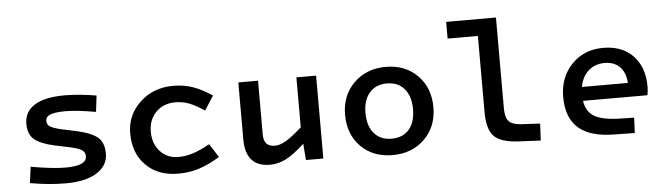

<svg xmlns="http://www.w3.org/2000/svg" viewBox="-46 -891 3777 1087"><g transform="rotate(-5 1842.0 -347.5)"><path d="M530 -136Q530 -67 466.5 -27Q403 13 291 13Q240 13 192.5 8.5Q145 4 87 -6L99 -98Q154 -88 206.5 -82Q259 -76 294 -76Q356 -76 386 -89.5Q416 -103 416 -130Q416 -152 399.5 -164Q383 -176 341 -186L246 -206Q164 -224 130 -253.5Q96 -283 96 -342Q96 -411 154.5 -447.5Q213 -484 327 -484Q363 -484 412 -479.5Q461 -475 506 -467L495 -375Q445 -384 400.5 -389Q356 -394 324 -394Q265 -394 237.5 -383.5Q210 -373 210 -349Q210 -328 225.5 -317.5Q241 -307 283 -296L376 -276Q461 -257 495.5 -227Q530 -197 530 -136Z M946 -390Q879 -390 836.5 -347Q794 -304 794 -237Q794 -167 834.5 -123.5Q875 -80 938 -80Q979 -80 1020 -93Q1061 -106 1117 -137L1166 -60Q1099 -20 1045 -3Q991 14 929 14Q815 14 746 -54.5Q677 -123 677 -237Q677 -341 753.5 -412.5Q830 -484 942 -484Q1003 -484 1053 -466.5Q1103 -449 1163 -410L1111 -329Q1061 -362 1024.5 -376Q988 -390 946 -390Z M1754 -471V0H1655L1648 -93Q1587 -37 1542.5 -14Q1498 9 1451 9Q1382 9 1347 -30Q1312 -69 1312 -145V-471H1424V-166Q1424 -130 1439.5 -113Q1455 -96 1488 -96Q1516 -96 1551 -116.5Q1586 -137 1642 -187V-471Z M2400 -235Q2400 -125 2329 -55Q2258 15 2147 15Q2036 15 1967 -54.5Q1898 -124 1898 -236Q1898 -345 1969 -415.5Q2040 -486 2151 -486Q2261 -486 2330.5 -416Q2400 -346 2400 -235ZM2014 -236Q2014 -162 2050 -120Q2086 -78 2149 -78Q2213 -78 2248.5 -119Q2284 -160 2284 -235Q2284 -308 2248 -350Q2212 -392 2149 -392Q2086 -392 2050 -350.5Q2014 -309 2014 -236Z M2686 -182V-615H2514V-710H2797V-192Q2797 -142 2816.5 -120.5Q2836 -99 2885 -96L2994 -90L2989 6L2865 0Q2763 -5 2724.5 -44.5Q2686 -84 2686 -182Z M3439 -79 3527 -77 3523 10 3403 8Q3268 6 3202.5 -52.5Q3137 -111 3137 -229Q3137 -340 3207 -413Q3277 -486 3386 -486Q3493 -486 3555.5 -421.5Q3618 -357 3618 -245Q3618 -232 3616.5 -219.5Q3615 -207 3613 -197H3247Q3256 -136 3300 -109Q3344 -82 3439 -79ZM3387 -400Q3332 -400 3295 -367Q3258 -334 3248 -276H3509Q3505 -336 3473 -368Q3441 -400 3387 -400Z"/></g></svg>

Font: Intel One Mono Medium
Style: Regular
Weight: 500
Monospace: yes
Designer: Fred Shallcrass
Foundry: Frere-Jones Type LLC
Version: Version 1.400;hotconv 1.1.0;makeotfexe 2.6.0;FJTRelease1.4